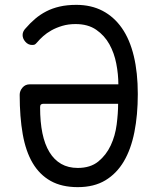

<svg xmlns="http://www.w3.org/2000/svg" viewBox="-20 -760 640 790"><path d="M159 -333Q152 -333 148.5 -330Q145 -327 145 -319Q145 -258 154.5 -212Q164 -166 183.5 -134Q203 -102 232 -85.5Q261 -69 300 -69Q352 -69 384.5 -95.5Q417 -122 435.5 -161.5Q454 -201 460 -247.5Q466 -294 466 -333ZM294 -740Q355 -740 402 -715.5Q449 -691 481.5 -644.5Q514 -598 530.5 -529.5Q547 -461 547 -373Q547 -287 533 -216.5Q519 -146 489.5 -96Q460 -46 413.5 -18Q367 10 300 10Q234 10 188.5 -15.5Q143 -41 114.5 -89Q86 -137 73.5 -208Q61 -279 61 -370Q61 -386 72.5 -399.5Q84 -413 102 -413H467Q467 -454 458.5 -498Q450 -542 430 -578Q410 -614 376 -637.5Q342 -661 291 -661Q261 -661 236 -653.5Q211 -646 191.5 -635Q172 -624 157.5 -611Q143 -598 133 -586Q127 -579 123.5 -577Q120 -575 112 -575Q96 -575 84.5 -588Q73 -601 73 -616Q73 -624 76.5 -631Q80 -638 85 -643Q104 -665 124.5 -682.5Q145 -700 170 -713Q195 -726 225.5 -733Q256 -740 294 -740Z"/></svg>

Font: Maple Mono Normal NL Light
Style: Regular
Weight: 300
Monospace: yes
Designer: subframe7536
Version: Version 7.000